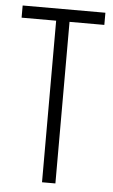

<svg xmlns="http://www.w3.org/2000/svg" viewBox="-52 -750 463 786"><g transform="rotate(5 179.5 -357.0)"><path d="M206 0V-664H349V-714H9V-664H151V0Z"/></g></svg>

Font: Noto Sans Thai Looped ExtraCondensed Light
Style: Regular
Weight: 300
Width: 2
Designer: Sasikarn Vongin, Ben Mitchell
Foundry: The Fontpad Ltd
Version: Version 1.001